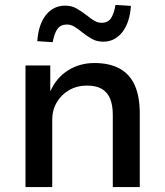

<svg xmlns="http://www.w3.org/2000/svg" viewBox="-20 -763 672 783"><path d="M84 0V-496H185V-392H186Q210 -446 257.5 -476Q305 -506 365 -506Q426 -506 467.5 -483.5Q509 -461 529.5 -415.5Q550 -370 550 -300V0H440V-295Q440 -333 429.5 -359.5Q419 -386 396 -400Q373 -414 335 -414Q294 -414 262 -395.5Q230 -377 211.5 -345.5Q193 -314 193 -275V0ZM195 -591 132 -595Q137 -664 167.5 -702Q198 -740 246 -740Q272 -740 292 -728.5Q312 -717 333 -701Q350 -687 364.5 -678.5Q379 -670 394 -670Q420 -670 432.5 -688.5Q445 -707 451 -743L514 -739Q509 -670 478.5 -631.5Q448 -593 401 -593Q375 -593 354.5 -604.5Q334 -616 313 -633Q296 -647 282 -655Q268 -663 253 -663Q227 -663 214 -644.5Q201 -626 195 -591Z"/></svg>

Font: Nunito Sans 8pt SemiBold
Style: Regular
Weight: 600
Version: Version 3.101;gftools[0.9.27]